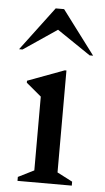

<svg xmlns="http://www.w3.org/2000/svg" viewBox="-52 -741 422 775"><g transform="rotate(5 159.0 -353.5)"><path d="M49 0V-16L113 -48V-347L52 -398V-406L200 -461H207V-48L269 -16V0ZM9 -530 142 -707H176L309 -530H295L159 -622L23 -530Z"/></g></svg>

Font: Spectral Medium
Style: Regular
Weight: 500
Designer: Jean-Baptiste Levee
Foundry: Production Type
Version: Version 2.001